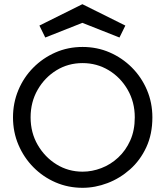

<svg xmlns="http://www.w3.org/2000/svg" viewBox="-20 -890 789 916"><path d="M374 6Q305 6 245 -20Q185 -46 139.5 -92Q94 -138 68 -199Q42 -260 42 -330Q42 -399 67.5 -460Q93 -521 138.5 -567Q184 -613 244 -639.5Q304 -666 374 -666Q443 -666 503 -640Q563 -614 609 -568Q655 -522 681 -461Q707 -400 707 -330Q707 -250 678 -187.5Q649 -125 600.5 -82Q552 -39 493 -16.5Q434 6 374 6ZM374 -71Q419 -71 463.5 -88Q508 -105 544 -138.5Q580 -172 601.5 -220Q623 -268 623 -330Q623 -403 589 -462Q555 -521 498.5 -555Q442 -589 374 -589Q305 -589 249 -554.5Q193 -520 159.5 -461.5Q126 -403 126 -330Q126 -257 160 -198.5Q194 -140 250 -105.5Q306 -71 374 -71ZM373 -870 578 -768 550 -711 373 -781 196 -711 168 -768Z"/></svg>

Font: Lil Grotesk Medium
Style: Regular
Weight: 500
Designer: Bastien Sozeau
Foundry: NBR — Bastien Sozeau
Version: Version 3.003; ttfautohint (v1.8.4.7-5d5b);gftools[0.9.33]